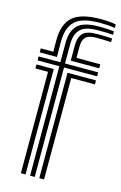

<svg xmlns="http://www.w3.org/2000/svg" viewBox="-124 -863 578 916"><g transform="rotate(15 165.5 -404.5)"><path d="M14.8 -580.2V-600H76.8L76.5 -655Q76.2 -736.8 117.6 -772.9Q159 -809 256.8 -809Q304 -809 331 -802.5V-785.5Q299.5 -790.8 256.8 -790.8Q169.8 -790.8 134.5 -758.1Q99.2 -725.5 99.5 -655L99.8 -580.2ZM122.8 0 122.5 -540.5H14.8V-560.2H122.2V-655Q122.2 -715.5 152.2 -744Q182.2 -772.5 256.8 -772.5Q304 -772.5 331 -768.5V-751.5Q321.5 -752.8 302.1 -753.4Q282.8 -754 256.8 -754Q194.2 -754 169.8 -729.6Q145.2 -705.2 145.2 -655V-560.2H308.8V-540.5H145.5L145.8 0ZM168.2 -580.2 168 -655Q167.8 -694.8 186.5 -715.2Q205.2 -735.8 256.8 -735.8Q275 -735.8 293.1 -735.4Q311.2 -735 331 -733.8V-715.5Q310.8 -716.8 292.4 -717.1Q274 -717.5 256.8 -717.5Q220.2 -717.5 205.5 -702.4Q190.8 -687.2 191 -655L191.2 -600H308.8V-580.2ZM77.2 0V-500.8H14.8V-520.5H100.2V0ZM168.2 0V-520.5H308.8V-500.8H191.8V0Z"/></g></svg>

Font: Big Shoulders Inline Text
Style: Bold
Weight: 700
Designer: Patric King
Foundry: XO Type Co
Version: Version 1.000